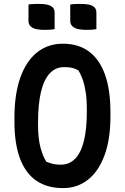

<svg xmlns="http://www.w3.org/2000/svg" viewBox="-20 -944 640 984"><path d="M302 -720Q382 -720 436 -680Q490 -640 518 -562Q546 -484 546 -368V-348Q546 -231 516 -149Q486 -67 431.5 -23.5Q377 20 303 20Q221 20 165.5 -18.5Q110 -57 82 -133Q54 -209 54 -320V-340Q54 -461 84 -546Q114 -631 170 -675.5Q226 -720 302 -720ZM175 -303Q175 -233 188 -186Q201 -139 218 -115Q237 -107 253.5 -103.5Q270 -100 292 -100Q336 -100 366 -131.5Q396 -163 410.5 -223.5Q425 -284 425 -370V-386Q425 -435 419 -473Q413 -511 403 -538.5Q393 -566 381 -584Q362 -594 346.5 -597Q331 -600 308 -600Q264 -600 234 -567Q204 -534 189.5 -471Q175 -408 175 -319ZM126 -921Q139 -923 153.5 -923.5Q168 -924 180 -924Q200 -924 218 -921Q236 -918 248 -908Q260 -898 260 -879V-795Q247 -792 232 -791.5Q217 -791 205 -791Q186 -791 167.5 -794.5Q149 -798 137.5 -808.5Q126 -819 126 -837ZM340 -921Q353 -923 368 -923.5Q383 -924 394 -924Q414 -924 432.5 -921Q451 -918 462.5 -908Q474 -898 474 -879V-795Q461 -792 446.5 -791.5Q432 -791 419 -791Q400 -791 382 -794.5Q364 -798 352 -808.5Q340 -819 340 -837Z"/></svg>

Font: Recursive Monospace Casual SemiBold
Style: Regular
Weight: 600
Version: Version 1.047